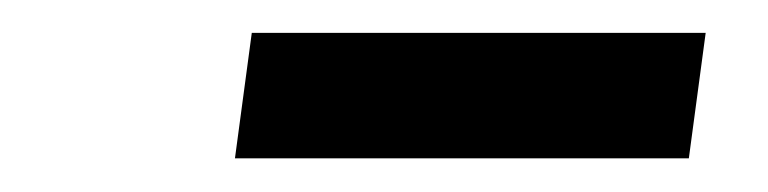

<svg xmlns="http://www.w3.org/2000/svg" viewBox="-20 -684 456 114"><path d="M129.5 -664.5H399L389 -590H119.5Z"/></svg>

Font: Merriweather 144pt SemiBold
Style: Italic
Weight: 600
Italic angle: -7.8°
Version: Version 2.101